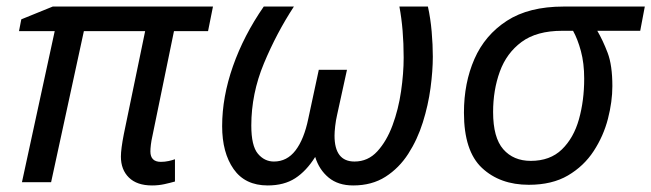

<svg xmlns="http://www.w3.org/2000/svg" viewBox="-20 -556 1988 586"><path d="M444 10Q398 10 373.5 -14Q349 -38 349 -78Q349 -101 358 -147L423 -461H236L136 0H47L147 -461H38L45 -497L141 -536H630L615 -461H511L445 -140Q442 -127 440.5 -114.5Q439 -102 439 -94Q439 -62 471 -62Q483 -62 494.5 -64.5Q506 -67 514 -70V-2Q500 2 482 6Q464 10 444 10Z M797 10Q728 10 693 -40Q658 -90 658 -171Q658 -260 691 -354Q724 -448 785 -536H877Q824 -455 785.5 -362.5Q747 -270 747 -173Q747 -111 767 -87Q787 -63 816 -63Q856 -63 882 -97Q908 -131 921 -194L953 -343H1039L1009 -206Q1005 -189 1003 -171Q1001 -153 1001 -142Q1001 -63 1062 -63Q1103 -63 1131.5 -94Q1160 -125 1178 -173.5Q1196 -222 1204 -277Q1212 -332 1212 -380Q1212 -467 1199 -536H1286Q1294 -500 1297.5 -459.5Q1301 -419 1301 -383Q1301 -340 1294 -287.5Q1287 -235 1270.5 -182.5Q1254 -130 1226 -86.5Q1198 -43 1156.5 -16.5Q1115 10 1058 10Q1012 10 983 -14Q954 -38 942 -77Q915 -34 881 -12Q847 10 797 10Z M1594 8Q1506 8 1451 -43.5Q1396 -95 1396 -212Q1396 -303 1428 -376Q1460 -449 1527 -492.5Q1594 -536 1700 -536H1948L1934 -462H1803Q1820 -433 1834.5 -395Q1849 -357 1849 -293Q1849 -246 1835.5 -193.5Q1822 -141 1792 -95Q1762 -49 1713.5 -20.5Q1665 8 1594 8ZM1600 -65Q1659 -65 1695 -100Q1731 -135 1747 -192Q1763 -249 1763 -316Q1763 -363 1753 -400Q1743 -437 1729 -462H1696Q1618 -462 1572 -428Q1526 -394 1505.5 -337.5Q1485 -281 1485 -214Q1485 -136 1516 -100.5Q1547 -65 1600 -65Z"/></svg>

Font: Noto Sans IKEA
Style: Italic
Weight: 400
Italic angle: -12°
Designer: Monotype Design Team
Foundry: Monotype Imaging Inc.
Version: Version 2.001